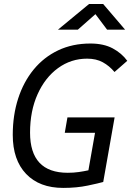

<svg xmlns="http://www.w3.org/2000/svg" viewBox="-20 -918 648 948"><path d="M292 9.8Q174.8 9.8 108.9 -59.3Q43 -128.4 43 -252Q43 -349.1 69.6 -431.4Q96.2 -513.7 146.2 -574.7Q196.3 -635.7 267.1 -669.4Q337.9 -703.1 426.3 -703.1Q491.7 -703.1 536.4 -679.2Q581.1 -655.3 608.4 -617.7L545.4 -562.5Q520 -592.8 487.5 -610.6Q455.1 -628.4 410.2 -628.4Q330.6 -628.4 266.6 -581.8Q202.6 -535.2 165.5 -452.6Q128.4 -370.1 128.4 -263.2Q128.4 -64.9 314.5 -64.9Q343.3 -64.9 368.9 -68.6Q394.5 -72.3 416.5 -77.1L449.2 -262.2H299.8L313 -338.4H545.9L489.7 -19.5Q467.8 -13.2 413.3 -1.7Q358.9 9.8 292 9.8ZM266.1 -771.5 419.9 -898.4H489.3L597.7 -771.5H508.8L451.2 -848.1L364.3 -771.5Z"/></svg>

Font: Cascadia Code NF SemiLight
Style: Italic
Weight: 350
Italic angle: -10°
Monospace: yes
Designer: Aaron Bell
Foundry: Saja Typeworks
Version: Version 2404.023; ttfautohint (v1.8.4)